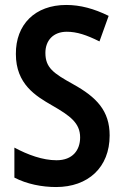

<svg xmlns="http://www.w3.org/2000/svg" viewBox="-20 -744 499 774"><path d="M422 -198C422 -297 370 -352 274 -405C195 -449 163 -471 163 -531C163 -581 195 -616 249 -616C290 -616 329 -603 381 -577L418 -680C359 -709 304 -724 247 -724C121 -724 43 -645 44 -526C44 -405 124 -357 190 -319C263 -277 303 -248 303 -190C303 -139 273 -98 208 -98C152 -98 92 -120 38 -149V-28C88 -2 149 10 206 10C335 10 422 -69 422 -198Z"/></svg>

Font: Noto Sans Sinhala UI Condensed SemiBold
Style: Regular
Weight: 600
Width: 3
Designer: Jelle Bosma - Monotype Design Team
Foundry: Monotype Imaging Inc.
Version: Version 2.006